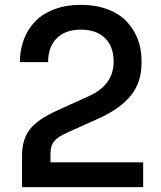

<svg xmlns="http://www.w3.org/2000/svg" viewBox="-20 -771 663 791"><path d="M569.8 0H70.8V-129.9Q70.8 -196.8 102.8 -238Q134.8 -279.3 215.8 -315.9L346.2 -375Q448.2 -420.9 448.2 -517.1Q448.2 -579.1 412.6 -614Q377 -648.9 313 -648.9Q249.5 -648.9 213.9 -613.5Q178.2 -578.1 178.2 -515.1H62Q62 -564.5 77.6 -606.9Q93.3 -649.4 123.8 -681.6Q154.3 -713.9 202.9 -732.4Q251.5 -751 313 -751Q374 -751 422.6 -732.9Q471.2 -714.8 501.2 -683.1Q531.2 -651.4 547.1 -610.8Q563 -570.3 563 -523.9V-509.8Q563 -431.6 519 -377.4Q475.1 -323.2 389.2 -284.2L257.8 -225.1Q217.8 -207.5 202.9 -188.7Q188 -169.9 188 -138.2V-102.1H569.8Z"/></svg>

Font: Sora Medium
Style: Regular
Weight: 500
Designer: Jonathan Barnbrook, Julián Moncada
Foundry: Barnbrook Fonts
Version: Version 2.000